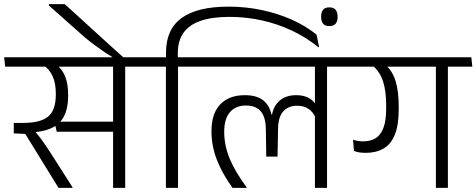

<svg xmlns="http://www.w3.org/2000/svg" viewBox="-39 -907 2300 927"><path d="M565.5 -600.5H507V0H565.5ZM450 -585H683L678 -630.5H445.5ZM630.5 -585 626.5 -630.5H-19L-14 -585ZM223.5 -319.5 235 -271H521V-319.5ZM311 0V-3L215 -153.5Q196.5 -182.5 182.8 -203Q169 -223.5 155.5 -241.2Q142 -259 125 -278.5V-301L27.5 -313.5V-263L83 -260.5L243.5 0ZM232 -596H166.5Q199.5 -573.5 215 -539.2Q230.5 -505 230.5 -455V-451Q230.5 -375.5 193.8 -344.5Q157 -313.5 72 -313.5H27.5L61.5 -266.5L95.5 -267Q199 -269 244.5 -311.5Q290 -354 290 -444V-450Q290 -502 275.5 -538Q261 -574 232 -596Z M197 -887V-880.5L326 -766Q349 -745 370 -727.2Q391 -709.5 412.2 -693.5Q433.5 -677.5 455.8 -662.2Q478 -647 503.5 -631.5V-620H559.5V-627.5Q542.5 -642.5 514 -668.2Q485.5 -694 451.5 -725Q417.5 -756 383 -787.5Q348.5 -819 319.8 -845.2Q291 -871.5 273.5 -887Z M1551 -781Q1572 -781 1581.5 -792.8Q1591 -804.5 1591 -824V-828Q1591 -847.5 1581.5 -859.5Q1572 -871.5 1551 -871.5Q1530 -871.5 1520.8 -859.5Q1511.5 -847.5 1511.5 -828V-824Q1511.5 -804.5 1520.8 -792.8Q1530 -781 1551 -781ZM820.5 0V-600.5H762V0ZM937.5 -585 933 -630.5H644.5L650 -585ZM1064 -875Q914.5 -875 838.5 -820.5Q762.5 -766 762.5 -652.5V-619.5H819.5V-650Q819.5 -710 847 -748.8Q874.5 -787.5 929.8 -806.5Q985 -825.5 1069 -825.5Q1148 -825.5 1224.5 -808.8Q1301 -792 1370.5 -759.2Q1440 -726.5 1498 -679L1501.5 -680L1489.5 -739.5Q1438 -781.5 1370.5 -811.8Q1303 -842 1225 -858.5Q1147 -875 1064 -875Z M1540 -600.5H1481.5V0H1540ZM1424.5 -585H1657L1652.5 -630.5H1420ZM904 -585H1605.5L1600.5 -630.5H899.5ZM1143 -447.5Q1067 -447.5 1024.5 -403.2Q982 -359 982 -273Q982 -203.5 1007.5 -137Q1033 -70.5 1083.5 0H1152.5V-1.5Q1097 -76.5 1070.2 -140.2Q1043.5 -204 1043.5 -271Q1043.5 -333 1071 -365.2Q1098.5 -397.5 1149 -397.5Q1196 -397.5 1219.8 -369.8Q1243.5 -342 1244.5 -285L1246.5 -151H1301L1303.5 -285Q1304 -342 1328.5 -369.2Q1353 -396.5 1395.5 -396.5Q1428.5 -396.5 1450.8 -381.2Q1473 -366 1485 -338.5L1489.5 -395Q1477 -420 1452.2 -433.8Q1427.5 -447.5 1391 -447.5Q1343 -447.5 1312.8 -422.5Q1282.5 -397.5 1274.5 -354H1271.5Q1263 -397.5 1231.8 -422.5Q1200.5 -447.5 1143 -447.5Z M2123.5 -600.5H2065.5V0H2123.5ZM2008.5 -585H2241.5L2236.5 -630.5H2004ZM1625.5 -585H2202.5L2198 -630.5H1621ZM1823 -592.5H1757.5Q1794.5 -562.5 1810 -515.5Q1825.5 -468.5 1825.5 -397V-384Q1825.5 -324.5 1812.2 -289.5Q1799 -254.5 1774.2 -239.5Q1749.5 -224.5 1714 -224.5Q1700.5 -224.5 1688.8 -226.5Q1677 -228.5 1665.5 -232.5L1670 -178.5Q1681 -173.5 1695.5 -171.2Q1710 -169 1726 -169Q1777 -169 1812.8 -189.8Q1848.5 -210.5 1867.2 -256.5Q1886 -302.5 1886 -378.5V-392.5Q1886 -467 1870.8 -516Q1855.5 -565 1823 -592.5Z"/></svg>

Font: Anek Devanagari Medium Light
Style: Regular
Weight: 300
Version: Version 1.003